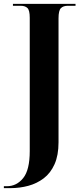

<svg xmlns="http://www.w3.org/2000/svg" viewBox="-38 -734 431 994"><path d="M-18 240V230H-2Q48 230 82 188Q116 146 116 48V-642Q116 -681 104 -692.5Q92 -704 70 -704H29V-714H353V-704H312Q290 -704 277.5 -692Q265 -680 265 -639V3Q265 70 244.5 116Q224 162 188.5 189Q153 216 108.5 228Q64 240 16 240Z"/></svg>

Font: Noto Serif Display SemiCondensed
Style: Bold
Weight: 700
Width: 4
Designer: Monotype Design Team
Foundry: Monotype Imaging Inc.
Version: Version 2.009